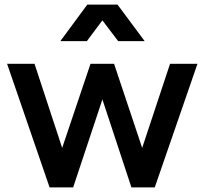

<svg xmlns="http://www.w3.org/2000/svg" viewBox="-20 -820 895 840"><path d="M197 0H300L428 -385L555 0H657L844 -541H724L602 -173L479 -541H376L252 -173L131 -541H11ZM244 -640H360L428 -731L497 -640H613L494 -800H362Z"/></svg>

Font: Custom Plus Jakarta Sans SemiBold
Style: Regular
Weight: 600
Designer: Gumpita Rahayu & FullSphere
Foundry: Tokotype & FullSphere
Version: Version 1.001;hotconv 1.0.117;makeotfexe 2.5.65602